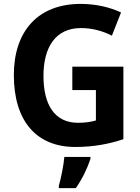

<svg xmlns="http://www.w3.org/2000/svg" viewBox="-20 -744 716 985"><path d="M351 -402V-282H472V-126C449 -119 415 -114 381 -114C260 -114 203 -206 203 -355C203 -503 266 -600 395 -600C454 -600 507 -585 554 -561L601 -680C546 -706 474 -724 394 -724C173 -724 51 -582 51 -359C51 -123 167 10 366 10C458 10 540 -5 613 -30V-402ZM444 71V61H310C307 101 293 171 282 208V221H369C402 174 428 120 444 71Z"/></svg>

Font: Noto Sans Devanagari SemiCondensed
Style: Bold
Weight: 700
Width: 4
Designer: Jelle Bosma - Monotype Design Team
Foundry: Monotype Imaging Inc.
Version: Version 2.004